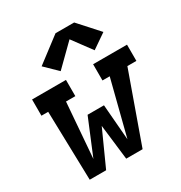

<svg xmlns="http://www.w3.org/2000/svg" viewBox="-180 -906 977 1035"><g transform="rotate(-30 308.5 -388.0)"><path d="M79 0 68 -429H26V-530H237V-429H179L152 -87L244 -309H346L364 -87L451 -429H406V-530H617V-429H561L408 0H306L280 -219L181 0ZM236 -585 160 -659 314 -776H430L541 -653L451 -591L363 -710Z"/></g></svg>

Font: Iosevka Slab Extended Oblique
Style: Bold
Weight: 700
Width: 7
Italic angle: -9°
Monospace: yes
Designer: Belleve Invis
Foundry: Belleve Invis
Version: Version 11.1.1; ttfautohint (v1.8.3)